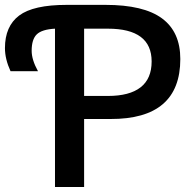

<svg xmlns="http://www.w3.org/2000/svg" viewBox="-140 -751 773 772"><path d="M198.2 -635.7V-365.2H293.9Q380.9 -365.2 425.3 -399.9Q469.7 -434.6 469.7 -503.9Q469.7 -635.7 293.9 -635.7ZM81.1 -635.7Q28.3 -632.8 7.8 -612.8Q-12.7 -592.8 -12.7 -546.9Q-12.7 -510.7 12.7 -464.8H-97.7Q-120.1 -513.7 -120.1 -557.6Q-120.1 -645.5 -63 -688.5Q-5.9 -731.4 127.9 -731.4H284.2Q437.5 -731.4 511.2 -677.2Q585 -623 585 -513.7Q585 -271.5 303.7 -272.5H198.2V1H81.1Z"/></svg>

Font: Gen Shin Gothic Medium
Style: Regular
Weight: 500
Designer: [Source Han Sans]
Ryoko NISHIZUKA  (kana & ideographs); Paul D. Hunt (Latin, Greek & Cyrillic); Wenlong ZHANG  (bopomofo
Version: Version 1.002.20150607